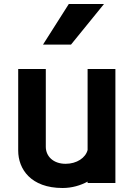

<svg xmlns="http://www.w3.org/2000/svg" viewBox="-20 -862 667 960"><path d="M418 46V53H557V-517H418V-112C408 -73 364 -43 308 -43C246 -43 209 -81 209 -128V-517H71V-109C71 -17 134 78 293 78C340 78 383 65 418 46ZM195 -639H335L500 -842H324Z"/></svg>

Font: LINE Seed JP App_OTF Bold
Style: Regular
Weight: 700
Designer: LINE & Fontrix & Fontworks
Version: Version 1.009